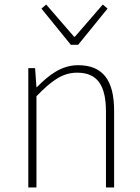

<svg xmlns="http://www.w3.org/2000/svg" viewBox="-20 -828 620 848"><path d="M105 0H141V-403C208 -472 256 -507 321 -507C411 -507 448 -450 448 -334V0H484V-339C484 -475 433 -540 325 -540C252 -540 197 -498 143 -443H141L135 -527H105ZM293 -630H325L455 -790L434 -808L311 -666H307L184 -808L163 -790Z"/></svg>

Font: Noto Sans CJK SC Thin
Style: Regular
Weight: 100
Designer: Ryoko NISHIZUKA 西塚涼子 (kana, bopomofo & ideographs); Paul D. Hunt (Latin, Greek & Cyrillic); Sandoll Communications 산돌커뮤니
Foundry: Adobe
Version: Version 2.004;hotconv 1.0.118;makeotfexe 2.5.65603